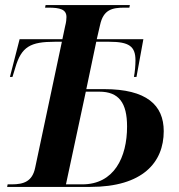

<svg xmlns="http://www.w3.org/2000/svg" viewBox="-20 -734 701 754"><path d="M8 0H335C540 0 623 -96 623 -219C623 -321 556 -384 389 -384H319L358 -570H409C487 -570 512 -552 512 -497C512 -477 510 -453 506 -432H516L543 -580H360L373 -636C386 -696 420 -704 469 -704H488L490 -714H159L157 -704H170C216 -704 241 -697 241 -667C241 -659 240 -647 236 -632L225 -580H57L19 -432H29L40 -468C64 -551 100 -570 195 -570H223L118 -75C107 -22 74 -10 26 -10H10ZM303 -10H239L317 -374H370C447 -374 479 -330 479 -237C479 -116 428 -10 303 -10Z"/></svg>

Font: Noto Serif Display SemiBold
Style: Italic
Weight: 600
Italic angle: -12°
Designer: Monotype Design Team
Foundry: Monotype Imaging Inc.
Version: Version 2.009